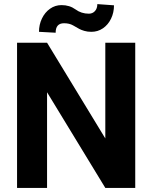

<svg xmlns="http://www.w3.org/2000/svg" viewBox="-20 -920 747 940"><path d="M538.1 -894Q538.1 -858.4 523.7 -828.6Q509.3 -798.8 484.1 -781.5Q459 -764.2 427.2 -764.2Q408.2 -764.2 392.8 -768.8Q377.4 -773.4 368.4 -778.3Q359.4 -783.2 337.4 -795.9Q319.3 -806.2 293.5 -806.2Q252.4 -806.2 252.4 -759.8L170.9 -764.2Q170.9 -799.3 185.3 -829.3Q199.7 -859.4 224.9 -877.2Q250 -895 281.2 -895Q320.8 -895 349.6 -874Q377.9 -853 415 -853Q433.1 -853 444.8 -865.7Q456.5 -878.4 456.5 -899.9ZM642.1 -710.9V0H495.6L210.4 -468.3V0H63.5V-710.9H210.4L495.6 -242.2V-710.9Z"/></svg>

Font: Mardoto
Style: Bold
Weight: 700
Designer: Christian Robertson, Vahan Hovhannisyan
Foundry: Google
Version: Version 1.000